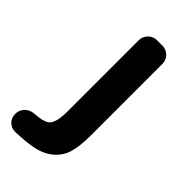

<svg xmlns="http://www.w3.org/2000/svg" viewBox="-263 -606 862 862"><g transform="rotate(45 168.0 -175.5)"><path d="M-31.2 136.7Q-31.2 113.3 -14.6 96.2Q2 79.1 26.4 77.1Q83 73.2 101.6 58.6Q127 39.1 127 -36.1V-488.3Q127 -511.7 144 -528.8Q161.1 -545.9 184.6 -545.9H219.7Q243.2 -545.9 260.3 -528.8Q277.3 -511.7 277.3 -488.3V-36.1Q277.3 34.2 265.1 76.2Q252.9 118.2 217.8 147.5Q182.6 176.8 126 186.5Q86.9 193.4 26.4 195.3Q25.4 195.3 24.4 195.3Q2 195.3 -14.6 179.7Q-31.2 163.1 -31.2 138.7Z"/></g></svg>

Font: Gen Jyuu Gothic Bold
Style: Bold
Weight: 700
Designer: [Source Han Sans]
Ryoko NISHIZUKA  (kana & ideographs); Paul D. Hunt (Latin, Greek & Cyrillic); Wenlong ZHANG  (bopomofo
Version: Version 1.002.20150607